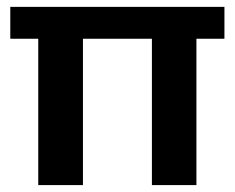

<svg xmlns="http://www.w3.org/2000/svg" viewBox="-20 -536 680 556"><path d="M548.8 0H419.9V-423.8H220.2V0H90.8V-423.8H9.8V-516.1H629.9V-423.8H548.8Z"/></svg>

Font: Creato Display
Style: Bold
Weight: 700
Version: Version 1.000